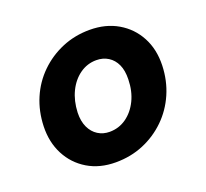

<svg xmlns="http://www.w3.org/2000/svg" viewBox="-97 -628 810 755"><g transform="rotate(-20 308.0 -250.5)"><path d="M267 12Q200 12 150 -18Q100 -48 73 -100Q46 -152 48 -218Q50 -281 73 -334.5Q96 -388 137 -428Q178 -468 231.5 -490.5Q285 -513 347 -513Q414 -513 464.5 -483.5Q515 -454 542.5 -402.5Q570 -351 568 -284Q566 -221 542.5 -167Q519 -113 478 -73Q437 -33 383.5 -10.5Q330 12 267 12ZM285 -109Q324 -109 355 -131Q386 -153 404.5 -191Q423 -229 424 -278Q425 -315 413.5 -340Q402 -365 380.5 -378.5Q359 -392 331 -392Q293 -392 262 -370Q231 -348 212.5 -310Q194 -272 192 -223Q191 -187 203 -161.5Q215 -136 236.5 -122.5Q258 -109 285 -109Z"/></g></svg>

Font: DM Sans 18pt ExtraBold
Style: Italic
Weight: 800
Italic angle: -10°
Designer: Colophon Foundry, Jonny Pinhorn
Foundry: Colophon Foundry
Version: Version 4.004;gftools[0.9.30]